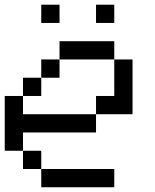

<svg xmlns="http://www.w3.org/2000/svg" viewBox="-20 -789 655 809"><path d="M153.8 -692.3V-769.2H230.8V-692.3ZM384.6 -692.3V-769.2H461.5V-692.3ZM153.8 0V-76.9H461.5V0ZM76.9 -76.9V-153.8H153.8V-76.9ZM0 -153.8V-384.6H76.9V-307.7H384.6V-230.8H76.9V-153.8ZM76.9 -384.6V-461.5H153.8V-384.6ZM153.8 -461.5V-538.5H230.8V-461.5ZM384.6 -307.7V-384.6H461.5V-538.5H538.5V-307.7ZM230.8 -538.5V-615.4H461.5V-538.5Z"/></svg>

Font: Mintsoda - Lime Green 13x16
Style: Regular
Weight: 400
Designer: Mintsoda-15
Version: Version 1.0